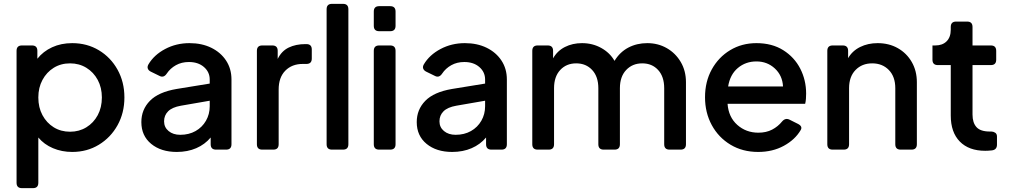

<svg xmlns="http://www.w3.org/2000/svg" viewBox="-20 -777 5241 997"><path d="M94 200Q66 200 66 172V-513Q66 -541 94 -541H146Q174 -541 174 -513V-472Q204 -510 250.5 -531.5Q297 -553 355 -553Q432 -553 493.5 -516Q555 -479 590.5 -415Q626 -351 626 -271Q626 -191 590.5 -127Q555 -63 493.5 -25.5Q432 12 355 12Q301 12 255 -7.5Q209 -27 179 -63V172Q179 200 151 200ZM344 -93Q391 -93 428.5 -116Q466 -139 487.5 -179Q509 -219 509 -271Q509 -322 487.5 -362Q466 -402 428.5 -425Q391 -448 344 -448Q296 -448 259 -425Q222 -402 200.5 -362Q179 -322 179 -271Q179 -219 200.5 -179Q222 -139 259 -116Q296 -93 344 -93Z M898 12Q816 12 765 -30Q714 -72 714 -143Q714 -208 758.5 -253.5Q803 -299 897 -315L1069 -343V-364Q1069 -403 1039 -429Q1009 -455 961 -455Q923 -455 893.5 -438.5Q864 -422 846 -395Q830 -371 808 -383L763 -405Q751 -411 747.5 -421Q744 -431 751 -443Q780 -492 837.5 -522.5Q895 -553 964 -553Q1028 -553 1077 -529Q1126 -505 1154 -462.5Q1182 -420 1182 -364V-28Q1182 0 1154 0H1102Q1074 0 1074 -28V-63Q1044 -27 999 -7.5Q954 12 898 12ZM832 -147Q832 -116 855.5 -96.5Q879 -77 916 -77Q961 -77 995.5 -96.5Q1030 -116 1049.5 -150Q1069 -184 1069 -225V-254L919 -228Q874 -220 853 -199Q832 -178 832 -147Z M1342 0Q1314 0 1314 -28V-513Q1314 -541 1342 -541H1394Q1422 -541 1422 -513V-471Q1442 -512 1479 -530Q1516 -548 1566 -548H1571Q1599 -548 1599 -520V-473Q1599 -445 1571 -445H1552Q1496 -445 1461.5 -410Q1427 -375 1427 -312V-28Q1427 0 1399 0Z M1704 0Q1676 0 1676 -28V-729Q1676 -757 1704 -757H1761Q1789 -757 1789 -729V-28Q1789 0 1761 0Z M1949 -615Q1921 -615 1921 -643V-717Q1921 -745 1949 -745H2006Q2034 -745 2034 -717V-643Q2034 -615 2006 -615ZM1949 0Q1921 0 1921 -28V-513Q1921 -541 1949 -541H2006Q2034 -541 2034 -513V-28Q2034 0 2006 0Z M2328 12Q2246 12 2195 -30Q2144 -72 2144 -143Q2144 -208 2188.5 -253.5Q2233 -299 2327 -315L2499 -343V-364Q2499 -403 2469 -429Q2439 -455 2391 -455Q2353 -455 2323.5 -438.5Q2294 -422 2276 -395Q2260 -371 2238 -383L2193 -405Q2181 -411 2177.5 -421Q2174 -431 2181 -443Q2210 -492 2267.5 -522.5Q2325 -553 2394 -553Q2458 -553 2507 -529Q2556 -505 2584 -462.5Q2612 -420 2612 -364V-28Q2612 0 2584 0H2532Q2504 0 2504 -28V-63Q2474 -27 2429 -7.5Q2384 12 2328 12ZM2262 -147Q2262 -116 2285.5 -96.5Q2309 -77 2346 -77Q2391 -77 2425.5 -96.5Q2460 -116 2479.5 -150Q2499 -184 2499 -225V-254L2349 -228Q2304 -220 2283 -199Q2262 -178 2262 -147Z M2772 0Q2744 0 2744 -28V-513Q2744 -541 2772 -541H2824Q2852 -541 2852 -513V-474Q2874 -513 2913.5 -533Q2953 -553 3002 -553Q3057 -553 3102 -528Q3147 -503 3171 -461Q3199 -507 3243 -530Q3287 -553 3341 -553Q3397 -553 3442.5 -527Q3488 -501 3515 -455Q3542 -409 3542 -350V-28Q3542 0 3514 0H3457Q3429 0 3429 -28V-319Q3429 -379 3397.5 -413.5Q3366 -448 3315 -448Q3264 -448 3231.5 -413.5Q3199 -379 3199 -319V-28Q3199 0 3171 0H3115Q3087 0 3087 -28V-319Q3087 -379 3055 -413.5Q3023 -448 2972 -448Q2921 -448 2889 -413.5Q2857 -379 2857 -319V-28Q2857 0 2829 0Z M3917 12Q3836 12 3773.5 -25.5Q3711 -63 3676 -127.5Q3641 -192 3641 -272Q3641 -353 3676 -416.5Q3711 -480 3771.5 -516.5Q3832 -553 3908 -553Q3989 -553 4047 -516.5Q4105 -480 4135.5 -420.5Q4166 -361 4166 -291Q4166 -278 4165 -264Q4164 -250 4161 -238H3758Q3763 -169 3808.5 -128.5Q3854 -88 3918 -88Q3959 -88 3989.5 -104Q4020 -120 4041 -146Q4058 -166 4079 -156L4123 -134Q4149 -121 4138 -102Q4109 -52 4050.5 -20Q3992 12 3917 12ZM3908 -458Q3852 -458 3811.5 -424Q3771 -390 3761 -328H4046Q4043 -385 4003.5 -421.5Q3964 -458 3908 -458Z M4304 0Q4276 0 4276 -28V-513Q4276 -541 4304 -541H4356Q4384 -541 4384 -513V-475Q4406 -513 4446.5 -533Q4487 -553 4537 -553Q4596 -553 4642 -527Q4688 -501 4714.5 -455Q4741 -409 4741 -350V-28Q4741 0 4713 0H4657Q4629 0 4629 -28V-319Q4629 -379 4595.5 -413.5Q4562 -448 4509 -448Q4456 -448 4422.5 -413.5Q4389 -379 4389 -319V-28Q4389 0 4361 0Z M5096 6Q5011 6 4964 -42Q4917 -90 4917 -177V-439H4850Q4822 -439 4822 -467V-541H4837Q4874 -541 4895.5 -562.5Q4917 -584 4917 -623V-637Q4917 -665 4945 -665H5002Q5030 -665 5030 -637V-541H5125Q5153 -541 5153 -513V-467Q5153 -439 5125 -439H5030V-182Q5030 -140 5050.5 -117Q5071 -94 5120 -94H5128Q5138 -94 5147.5 -88Q5157 -82 5157 -68V-26Q5157 1 5130 4Q5121 5 5112 5.5Q5103 6 5096 6Z"/></svg>

Font: Pitagon Sans Text SemiBold
Style: Regular
Weight: 600
Designer: Travis Tran
Foundry: Pitagon
Version: Version 1.001; ttfautohint (v1.8.4.7-5d5b);gftools[0.9.26]